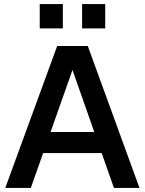

<svg xmlns="http://www.w3.org/2000/svg" viewBox="-20 -927 715 947"><path d="M6 0 262 -700H413L668 0H542L329 -606H346L132 0ZM118 -172 158 -276H518L559 -172ZM385 -787V-907H499V-787ZM176 -787V-907H290V-787Z"/></svg>

Font: SUSE SemiBold
Style: Regular
Weight: 600
Designer: Rene Bieder
Foundry: SUSE
Version: Version 1.000